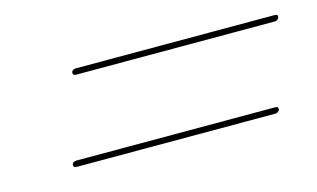

<svg xmlns="http://www.w3.org/2000/svg" viewBox="-38 -505 536 325"><g transform="rotate(-15 230.5 -343.0)"><path d="M99.5 -419Q100 -421.5 102.2 -422.8Q104.5 -424 107 -424H456Q458.5 -424 459.8 -422.8Q461 -421.5 460.5 -419Q460 -416.5 457.8 -415Q455.5 -413.5 453.5 -413.5H104.5Q102 -413.5 100.5 -415Q99 -416.5 99.5 -419ZM60 -268Q60.5 -270.5 62.8 -271.8Q65 -273 67.5 -273H416.5Q419 -273 420.2 -271.8Q421.5 -270.5 421 -268Q420.5 -265.5 418.2 -264Q416 -262.5 414 -262.5H65Q62.5 -262.5 61 -264Q59.5 -265.5 60 -268Z"/></g></svg>

Font: Fraunces 120pt
Style: Bold Italic
Weight: 700
Italic angle: -16°
Version: Version 1.000;[b76b70a41]